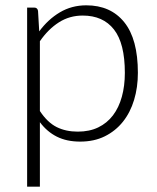

<svg xmlns="http://www.w3.org/2000/svg" viewBox="-20 -526 592 722"><path d="M82 176V-497.5H108.5Q121 -497.5 123 -485L127.5 -408Q160.5 -453 205 -479.5Q249.5 -506 304.5 -506Q396 -506 447.2 -442.5Q498.5 -379 498.5 -252Q498.5 -197.5 484.2 -150.2Q470 -103 442.2 -68.2Q414.5 -33.5 374.2 -13.5Q334 6.5 281.5 6.5Q231 6.5 194 -12Q157 -30.5 130 -66.5V176ZM291 -467.5Q241.5 -467.5 201.5 -442Q161.5 -416.5 130 -371V-108.5Q158.5 -65.5 193 -48.2Q227.5 -31 272.5 -31Q316.5 -31 349.5 -47Q382.5 -63 404.8 -92.2Q427 -121.5 438.2 -162.2Q449.5 -203 449.5 -252Q449.5 -363 408.5 -415.2Q367.5 -467.5 291 -467.5Z"/></svg>

Font: Lato Light
Style: Regular
Weight: 300
Designer: Lukasz Dziedzic
Foundry: tyPoland Lukasz Dziedzic
Version: Version 2.007; 2014-02-27